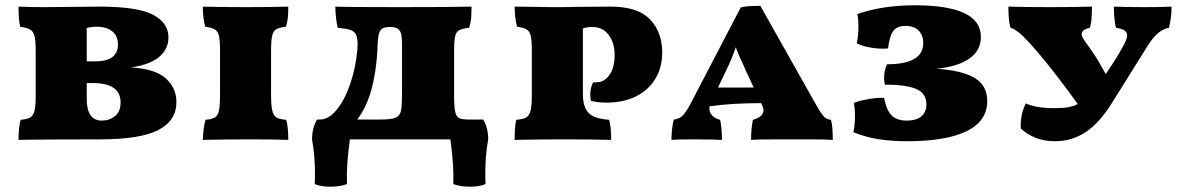

<svg xmlns="http://www.w3.org/2000/svg" viewBox="-20 -527 4480 726"><path d="M647 -141Q647 -71 579 -35.5Q511 0 357 0Q236 0 187 0.5Q138 1 113 1L50 2Q50 -45 58 -74Q83 -76 94.5 -83Q106 -90 110.5 -108Q115 -126 115 -164V-333Q115 -373 110.5 -390.5Q106 -408 94.5 -415Q83 -422 56 -426Q50 -456 50 -502Q94 -500 146 -500L355 -502Q501 -502 559 -471Q617 -440 617 -386Q617 -341 581.5 -311.5Q546 -282 475 -272Q566 -267 606.5 -231Q647 -195 647 -141ZM345 -426Q324 -426 308 -421V-295H340Q426 -295 426 -359Q426 -391 404.5 -408.5Q383 -426 345 -426ZM436 -140Q436 -213 330 -213H308V-153Q308 -71 365 -71Q394 -71 415 -88Q436 -105 436 -140Z M757 -74Q782 -76 793 -83Q804 -90 808 -109Q812 -128 812 -170V-333Q812 -374 808 -391Q804 -408 793.5 -415Q783 -422 756 -426Q747 -456 747 -502Q803 -500 913 -500Q998 -500 1070 -502Q1070 -478 1068.5 -461Q1067 -444 1061 -426Q1035 -423 1024 -416Q1013 -409 1009 -391.5Q1005 -374 1005 -333V-170Q1005 -128 1009.5 -109Q1014 -90 1025 -83Q1036 -76 1062 -74Q1070 -51 1070 2Q1020 0 924 0Q833 0 747 2Q747 -15 750 -38Q753 -61 757 -74Z M1815 130Q1815 156 1816 169Q1793 179 1757 179Q1721 179 1694 169Q1697 100 1683 0H1303Q1289 100 1292 169Q1265 179 1229 179Q1194 179 1170 169Q1171 156 1171 130Q1171 61 1160 0Q1160 -44 1179 -75H1190Q1223 -75 1253.5 -112.5Q1284 -150 1304.5 -210.5Q1325 -271 1331 -336Q1332 -345 1332 -361Q1332 -386 1325 -398Q1318 -410 1303 -414.5Q1288 -419 1257 -422Q1253 -438 1250.5 -461Q1248 -484 1248 -502Q1294 -500 1487 -500Q1695 -500 1763 -502Q1763 -476 1761.5 -458.5Q1760 -441 1754 -422Q1728 -419 1716.5 -413Q1705 -407 1701 -390Q1697 -373 1697 -335V-171Q1697 -125 1701 -105.5Q1705 -86 1716 -80.5Q1727 -75 1754 -75H1807Q1826 -44 1826 0Q1815 61 1815 130ZM1486 -417Q1477 -425 1454 -425Q1431 -425 1422 -416Q1414 -408 1411.5 -394Q1409 -380 1408 -361.5Q1407 -343 1407 -335Q1402 -251 1384 -186.5Q1366 -122 1331 -75H1417Q1458 -75 1474.5 -81.5Q1491 -88 1495.5 -105.5Q1500 -123 1500 -168V-335Q1500 -343 1500 -364.5Q1500 -386 1497 -398Q1494 -410 1486 -417Z M2304 -320Q2304 -365 2281.5 -395Q2259 -425 2220 -425Q2198 -425 2184 -419V-172Q2184 -123 2205 -100.5Q2226 -78 2283 -74Q2291 -49 2291 2Q2223 0 2114 0Q2014 0 1926 2Q1926 -47 1932 -74Q1958 -76 1970 -83Q1982 -90 1986.5 -109.5Q1991 -129 1991 -170V-333Q1991 -374 1987 -391Q1983 -408 1972.5 -415Q1962 -422 1935 -426Q1926 -462 1926 -502L2006 -501Q2031 -500 2084 -500Q2134 -500 2162 -501L2289 -502Q2391 -502 2437.5 -454Q2484 -406 2484 -328Q2484 -272 2458 -229Q2432 -186 2384.5 -162.5Q2337 -139 2274 -139Q2236 -139 2214 -146Q2212 -162 2212 -170Q2212 -196 2223 -216Q2227 -215 2231.5 -215.5Q2236 -216 2238 -216Q2264 -216 2284 -243Q2304 -270 2304 -320Z M3129 2Q3106 0 3036 0H2984H2925Q2842 0 2820 2Q2820 -41 2827 -74Q2867 -85 2867 -111Q2867 -117 2862 -129L2858 -137Q2747 -137 2663 -125Q2660 -106 2671 -92.5Q2682 -79 2703 -74Q2710 -39 2710 2Q2672 0 2604 0Q2537 0 2519 2Q2519 -42 2528 -75Q2549 -77 2562.5 -91Q2576 -105 2597 -146L2781 -499Q2798 -503 2816 -504Q2834 -505 2855 -505L3068 -127Q3087 -94 3097 -84.5Q3107 -75 3122 -74Q3129 -51 3129 2ZM2830 -196 2801 -258 2791 -281Q2777 -309 2762 -348Q2749 -308 2725 -259L2695 -196Z M3713 -145Q3713 -69 3635 -31Q3557 7 3411 7Q3351 7 3302.5 -0.5Q3254 -8 3207 -27Q3213 -57 3213 -88Q3213 -115 3209 -138Q3229 -146 3262 -152Q3295 -158 3323 -157Q3332 -110 3351.5 -90.5Q3371 -71 3409 -71Q3445 -71 3464 -87Q3483 -103 3483 -132Q3483 -174 3444.5 -190.5Q3406 -207 3326 -207Q3323 -219 3323 -233Q3323 -259 3334 -284Q3471 -284 3471 -364Q3471 -394 3453.5 -411.5Q3436 -429 3404 -429Q3371 -429 3357 -409Q3343 -389 3338 -344Q3332 -343 3318 -343Q3292 -343 3264.5 -348.5Q3237 -354 3220 -363Q3226 -396 3226 -426Q3226 -453 3222 -474Q3317 -507 3440 -507Q3563 -507 3626 -477.5Q3689 -448 3689 -387Q3689 -336 3645.5 -305.5Q3602 -275 3521 -267Q3617 -261 3665 -232.5Q3713 -204 3713 -145Z M4410 -502Q4410 -460 4400 -422Q4358 -415 4321 -356L4186 -140Q4140 -65 4087.5 -29Q4035 7 3970 7Q3927 7 3894.5 -6.5Q3862 -20 3840 -41Q3838 -64 3843 -89.5Q3848 -115 3859 -136Q3897 -118 3968 -118Q4031 -118 4055 -134Q3973 -248 3901 -333Q3856 -385 3835 -402Q3814 -419 3801 -422Q3793 -444 3793 -502Q3857 -500 3947 -500Q4046 -500 4109 -502Q4109 -443 4101 -422Q4070 -415 4070 -398Q4070 -389 4079 -376Q4114 -327 4125 -309.5Q4136 -292 4161 -247Q4188 -286 4209 -321Q4230 -356 4237 -373Q4242 -386 4242 -394Q4242 -416 4200 -422Q4192 -450 4192 -502Q4232 -500 4307 -500Q4374 -500 4410 -502Z"/></svg>

Font: Vollkorn SC Black
Style: Regular
Weight: 900
Designer: Friedrich Althausen
Foundry: Friedrich Althausen
Version: Version 4.015